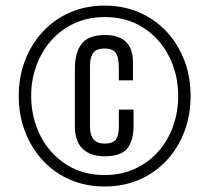

<svg xmlns="http://www.w3.org/2000/svg" viewBox="-20 -762 756 695"><path d="M358.9 -86.9Q290.5 -86.9 233.6 -111.6Q176.8 -136.2 135.3 -180.9Q93.8 -225.6 70.8 -285.2Q47.9 -344.7 47.9 -414.6Q47.9 -484.4 70.8 -543.7Q93.8 -603 135.3 -647.7Q176.8 -692.4 233.6 -717Q290.5 -741.7 358.9 -741.7Q427.2 -741.7 484.1 -717Q541 -692.4 582.8 -647.7Q624.5 -603 647.2 -543.7Q669.9 -484.4 669.9 -414.6Q669.9 -344.7 647.2 -285.2Q624.5 -225.6 582.8 -180.9Q541 -136.2 484.1 -111.6Q427.2 -86.9 358.9 -86.9ZM358.9 -128.4Q419.4 -128.4 468.5 -151.1Q517.6 -173.8 552.7 -213.4Q587.9 -252.9 606.4 -304.7Q625 -356.4 625 -414.6Q625 -492.2 592.3 -557.1Q559.6 -622.1 499.8 -661.1Q439.9 -700.2 358.9 -700.2Q298.3 -700.2 249.3 -677.5Q200.2 -654.8 165.3 -615.2Q130.4 -575.7 111.6 -524.2Q92.8 -472.7 92.8 -414.6Q92.8 -336.9 125.7 -271.7Q158.7 -206.5 218.5 -167.5Q278.3 -128.4 358.9 -128.4ZM358.9 -196.3Q308.1 -196.3 279.5 -223.1Q251 -250 251 -305.2V-513.2Q251 -571.8 275.6 -603.5Q300.3 -635.3 360.8 -635.3Q410.2 -635.3 435.8 -610.6Q461.4 -585.9 461.4 -535.2V-471.2H410.2V-515.1Q410.2 -555.7 398.7 -571Q387.2 -586.4 358.9 -586.4Q328.6 -586.4 317.1 -570.3Q305.7 -554.2 305.7 -521.5V-305.2Q305.7 -273.4 318.6 -257.8Q331.5 -242.2 358.9 -242.2Q387.2 -242.2 398.7 -256.3Q410.2 -270.5 410.2 -305.2V-365.2H463.4V-305.7Q463.4 -253.4 440.9 -224.9Q418.5 -196.3 358.9 -196.3Z"/></svg>

Font: Antonio ExtraLight
Style: Regular
Weight: 250
Designer: Vernon Adams
Foundry: Vernon Adams
Version: Version 1.002